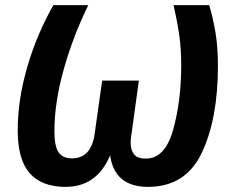

<svg xmlns="http://www.w3.org/2000/svg" viewBox="-20 -712 904 748"><path d="M49 -204Q49 -324 86.5 -452Q124 -580 188 -692H324Q265 -572 228.5 -442.5Q192 -313 192 -200Q192 -143 208 -119Q224 -95 260 -95Q336 -95 349 -192L378 -398H521L492 -188Q489 -172 489 -157Q489 -126 503 -110Q517 -94 548 -94Q623 -94 654.5 -206.5Q686 -319 686 -458Q686 -521 678.5 -574Q671 -627 656 -692H795Q811 -638 820 -582Q829 -526 829 -455Q829 -249 766 -116.5Q703 16 557 16Q426 16 409 -107Q358 16 235 16Q143 16 96 -37Q49 -90 49 -204Z"/></svg>

Font: Fira Sans SemiBold
Style: Italic
Weight: 600
Italic angle: -8°
Designer: bBox Type GmbH & Carrois Corporate GbR & Edenspiekermann AG
Foundry: bBox Type GmbH & Carrois Corporate GbR & Edenspiekermann AG
Version: Version 4.301